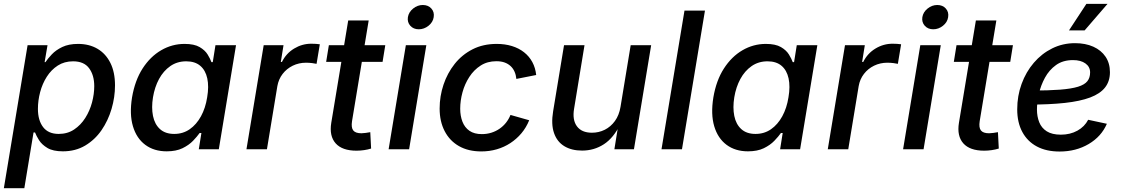

<svg xmlns="http://www.w3.org/2000/svg" viewBox="-27 -783 5894 1007"><path d="M-6.8 204.1 117.7 -545.9H222.2L207 -457H211.4Q223.6 -475.6 244.9 -498Q266.1 -520.5 299.8 -536.6Q333.5 -552.7 382.8 -552.7Q440.9 -552.7 484.4 -527.1Q527.8 -501.5 552 -452.9Q576.2 -404.3 576.2 -335.4Q576.2 -273.4 558.1 -211.9Q540 -150.4 505.4 -100.1Q470.7 -49.8 419.7 -19.5Q368.7 10.7 302.7 10.7Q251.5 10.7 221.9 -6.8Q192.4 -24.4 177.7 -47.9Q163.1 -71.3 156.7 -88.4H148.9L100.6 204.1ZM280.8 -80.6Q327.1 -80.6 361.8 -103.8Q396.5 -127 420.2 -164.3Q443.8 -201.7 455.6 -245.6Q467.3 -289.6 467.3 -331.1Q467.3 -388.7 440.4 -425Q413.6 -461.4 356.4 -461.4Q310.5 -461.4 276.1 -439.2Q241.7 -417 218.5 -380.6Q195.3 -344.2 183.6 -300Q171.9 -255.9 171.9 -211.9Q171.9 -151.9 199.2 -116.2Q226.6 -80.6 280.8 -80.6Z M847.2 10.7Q780.8 10.7 734.9 -23.4Q689 -57.6 670.2 -120.8Q651.4 -184.1 665.5 -272Q680.7 -361.3 720.9 -423.8Q761.2 -486.3 818.4 -519.5Q875.5 -552.7 940.9 -552.7Q991.7 -552.7 1020 -536.1Q1048.3 -519.5 1062 -497.1Q1075.7 -474.6 1082 -457H1088.9L1103 -545.9H1210.9L1120.6 0H1015.6L1029.3 -85.4H1020Q1007.3 -67.4 985.6 -44.7Q963.9 -22 930.2 -5.6Q896.5 10.7 847.2 10.7ZM886.7 -80.6Q932.6 -80.6 968 -105.2Q1003.4 -129.9 1027.1 -173.1Q1050.8 -216.3 1059.6 -272.9Q1069.3 -329.6 1060.1 -372.1Q1050.8 -414.6 1023.2 -438Q995.6 -461.4 949.7 -461.4Q902.3 -461.4 866.2 -436.3Q830.1 -411.1 807.1 -368.7Q784.2 -326.2 775.4 -272.9Q766.6 -218.8 775.4 -175Q784.2 -131.3 812 -106Q839.8 -80.6 886.7 -80.6Z M1265.6 0 1356 -545.9H1460L1445.8 -458H1451.7Q1473.6 -502.9 1515.6 -528.3Q1557.6 -553.7 1605.5 -553.7Q1615.7 -553.7 1628.7 -553Q1641.6 -552.2 1650.4 -550.8L1633.3 -448.2Q1626 -450.2 1609.9 -452.1Q1593.8 -454.1 1578.1 -454.1Q1540.5 -454.1 1508.5 -438.5Q1476.6 -422.9 1455.3 -395.3Q1434.1 -367.7 1427.7 -331.5L1373 0Z M1993.7 -545.9 1979.5 -458.5H1683.6L1697.8 -545.9ZM1799.3 -675.8H1906.7L1819.3 -147.5Q1814 -113.8 1825.7 -98.9Q1837.4 -84 1868.7 -84Q1877 -84 1890.9 -85.9Q1904.8 -87.9 1915 -89.8L1919.4 -3.9Q1902.3 1.5 1882.3 4.4Q1862.3 7.3 1842.8 7.3Q1767.6 7.3 1733.4 -31.2Q1699.2 -69.8 1710.4 -138.7Z M2011.2 0 2101.6 -545.9H2209L2118.7 0ZM2169.4 -629.4Q2141.6 -629.4 2125 -647.9Q2108.4 -666.5 2112.3 -692.9Q2116.7 -719.7 2139.9 -738.3Q2163.1 -756.8 2190.4 -756.8Q2218.8 -756.8 2235.4 -738.3Q2252 -719.7 2247.6 -692.9Q2243.7 -666.5 2220.5 -647.9Q2197.3 -629.4 2169.4 -629.4Z M2497.6 11.2Q2429.2 11.2 2380.4 -16.6Q2331.5 -44.4 2305.2 -95.2Q2278.8 -146 2278.8 -213.9Q2278.8 -278.3 2299.1 -338.9Q2319.3 -399.4 2357.7 -447.8Q2396 -496.1 2451.4 -524.4Q2506.8 -552.7 2578.1 -552.7Q2621.6 -552.7 2658 -541.5Q2694.3 -530.3 2721.4 -509Q2748.5 -487.8 2764.9 -457.5Q2781.2 -427.2 2785.2 -389.6L2681.2 -369.1Q2679.2 -390.1 2671.6 -407.2Q2664.1 -424.3 2650.9 -436.5Q2637.7 -448.7 2619.4 -455.3Q2601.1 -461.9 2576.2 -461.9Q2529.3 -461.9 2493.9 -439.2Q2458.5 -416.5 2434.6 -379.6Q2410.6 -342.8 2398.7 -299.1Q2386.7 -255.4 2386.7 -212.9Q2386.7 -175.3 2398.4 -144.8Q2410.2 -114.3 2435.3 -96.9Q2460.4 -79.6 2500 -79.6Q2526.4 -79.6 2549.8 -86.9Q2573.2 -94.2 2592.8 -107.7Q2612.3 -121.1 2627 -139.6Q2641.6 -158.2 2650.4 -180.2L2748.5 -152.3Q2732.9 -113.8 2707.5 -83.7Q2682.1 -53.7 2649.7 -32.5Q2617.2 -11.2 2578.6 0Q2540 11.2 2497.6 11.2Z M3025.9 6.8Q2970.7 6.8 2932.6 -16.4Q2894.5 -39.6 2878.7 -85.4Q2862.8 -131.3 2874 -199.2L2931.2 -545.9H3038.6L2983.9 -212.4Q2974.1 -153.8 2999 -120.4Q3023.9 -86.9 3077.6 -86.9Q3113.8 -86.9 3145 -102.5Q3176.3 -118.2 3198.2 -148.4Q3220.2 -178.7 3227.5 -222.7L3280.8 -545.9H3388.2L3297.9 0H3195.3L3216.8 -133.8H3227.5Q3191.4 -59.6 3140.1 -26.4Q3088.9 6.8 3025.9 6.8Z M3670.4 -727.5 3549.8 0H3442.4L3563 -727.5Z M3896 10.7Q3829.6 10.7 3783.7 -23.4Q3737.8 -57.6 3719 -120.8Q3700.2 -184.1 3714.4 -272Q3729.5 -361.3 3769.8 -423.8Q3810.1 -486.3 3867.2 -519.5Q3924.3 -552.7 3989.7 -552.7Q4040.5 -552.7 4068.8 -536.1Q4097.2 -519.5 4110.8 -497.1Q4124.5 -474.6 4130.9 -457H4137.7L4151.9 -545.9H4259.8L4169.4 0H4064.5L4078.1 -85.4H4068.8Q4056.2 -67.4 4034.4 -44.7Q4012.7 -22 3979 -5.6Q3945.3 10.7 3896 10.7ZM3935.5 -80.6Q3981.4 -80.6 4016.8 -105.2Q4052.2 -129.9 4075.9 -173.1Q4099.6 -216.3 4108.4 -272.9Q4118.2 -329.6 4108.9 -372.1Q4099.6 -414.6 4072 -438Q4044.4 -461.4 3998.5 -461.4Q3951.2 -461.4 3915 -436.3Q3878.9 -411.1 3856 -368.7Q3833 -326.2 3824.2 -272.9Q3815.4 -218.8 3824.2 -175Q3833 -131.3 3860.8 -106Q3888.7 -80.6 3935.5 -80.6Z M4314.5 0 4404.8 -545.9H4508.8L4494.6 -458H4500.5Q4522.5 -502.9 4564.5 -528.3Q4606.4 -553.7 4654.3 -553.7Q4664.6 -553.7 4677.5 -553Q4690.4 -552.2 4699.2 -550.8L4682.1 -448.2Q4674.8 -450.2 4658.7 -452.1Q4642.6 -454.1 4627 -454.1Q4589.4 -454.1 4557.4 -438.5Q4525.4 -422.9 4504.2 -395.3Q4482.9 -367.7 4476.6 -331.5L4421.9 0Z M4709.5 0 4799.8 -545.9H4907.2L4816.9 0ZM4867.7 -629.4Q4839.8 -629.4 4823.2 -647.9Q4806.6 -666.5 4810.5 -692.9Q4814.9 -719.7 4838.1 -738.3Q4861.3 -756.8 4888.7 -756.8Q4917 -756.8 4933.6 -738.3Q4950.2 -719.7 4945.8 -692.9Q4941.9 -666.5 4918.7 -647.9Q4895.5 -629.4 4867.7 -629.4Z M5285.6 -545.9 5271.5 -458.5H4975.6L4989.7 -545.9ZM5091.3 -675.8H5198.7L5111.3 -147.5Q5106 -113.8 5117.7 -98.9Q5129.4 -84 5160.6 -84Q5168.9 -84 5182.9 -85.9Q5196.8 -87.9 5207 -89.8L5211.4 -3.9Q5194.3 1.5 5174.3 4.4Q5154.3 7.3 5134.8 7.3Q5059.6 7.3 5025.4 -31.2Q4991.2 -69.8 5002.4 -138.7Z M5530.3 11.7Q5460.9 11.7 5411.4 -14.6Q5361.8 -41 5335 -90.6Q5308.1 -140.1 5308.1 -209.5Q5308.1 -280.3 5331.1 -343Q5354 -405.8 5395.3 -453.9Q5436.5 -502 5491.7 -529.3Q5546.9 -556.6 5611.3 -556.6Q5666 -556.6 5707.3 -538.1Q5748.5 -519.5 5771.5 -485.4Q5794.4 -451.2 5794.4 -404.3Q5794.4 -356.9 5768.8 -324.2Q5743.2 -291.5 5690.7 -271.7Q5638.2 -252 5557.9 -243.2Q5477.5 -234.4 5368.7 -234.4L5381.8 -308.1Q5472.2 -308.1 5532.2 -312.7Q5592.3 -317.4 5627 -328.1Q5661.6 -338.9 5676 -357.2Q5690.4 -375.5 5690.4 -403.3Q5690.4 -432.6 5666 -450.2Q5641.6 -467.8 5600.6 -467.8Q5547.9 -467.8 5511.7 -441.9Q5475.6 -416 5453.6 -375.5Q5431.6 -335 5421.6 -290.5Q5411.6 -246.1 5411.6 -209Q5411.6 -171.9 5423.6 -141.8Q5435.5 -111.8 5463.1 -94.2Q5490.7 -76.7 5537.1 -76.7Q5585.9 -76.7 5623.8 -97.7Q5661.6 -118.7 5680.2 -154.8L5778.3 -133.8Q5749.5 -66.9 5682.9 -27.6Q5616.2 11.7 5530.3 11.7ZM5579.6 -623.5 5670.9 -762.7H5781.7L5661.6 -623.5Z"/></svg>

Font: Inter Medium
Style: Italic
Weight: 500
Italic angle: -9.3988°
Designer: Rasmus Andersson
Foundry: rsms
Version: Version 4.001;git-66647c0bb